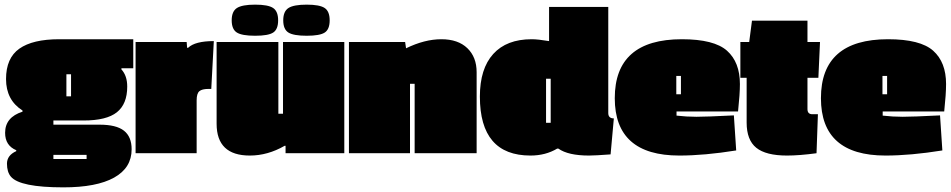

<svg xmlns="http://www.w3.org/2000/svg" viewBox="-20 -660 4097 827"><path d="M235 -491H554V-366H503V-361Q528 -334 528 -287Q528 -212 483.5 -176.5Q439 -141 340 -141H210V-123H409Q481 -123 514 -97Q547 -71 547 -17Q547 63 471.5 105Q396 147 253 147Q66 147 27 101Q10 81 10 45Q10 9 50 -9V-13Q2 -33 2 -88Q2 -155 77 -179V-184Q6 -229 6 -319.5Q6 -410 63.5 -450.5Q121 -491 235 -491ZM210 7V25H353V7ZM266 -340V-245H286V-340Z M827 -228V0H564V-479H784L786 -454H790Q820 -483 901 -483L890 -277H878Q850 -277 838.5 -267Q827 -257 827 -228Z M1056 10Q913 10 913 -127V-479H1179V-170H1199V-479H1463V0H1210V-32H1206Q1133 10 1056 10ZM1079 -506Q1022 -506 1000 -520Q978 -534 978 -572.5Q978 -611 1000.5 -625.5Q1023 -640 1079 -640Q1135 -640 1156.5 -625.5Q1178 -611 1178 -572.5Q1178 -534 1157 -520Q1136 -506 1079 -506ZM1301 -506Q1244 -506 1222 -520Q1200 -534 1200 -572.5Q1200 -611 1222.5 -625.5Q1245 -640 1301 -640Q1357 -640 1378.5 -625.5Q1400 -611 1400 -572.5Q1400 -534 1379 -520Q1358 -506 1301 -506Z M1729 -452Q1809 -491 1881 -491Q1953 -491 1993 -452.5Q2033 -414 2033 -349V0H1766V-299H1746V0H1483V-479H1725Z M2517 10Q2427 10 2385 -20H2380Q2330 10 2265 10Q2047 10 2047 -244Q2047 -364 2104.5 -427.5Q2162 -491 2270 -491Q2297 -491 2345 -483V-630H2600V-173Q2600 -150 2624 -150L2610 5Q2543 10 2517 10ZM2352 -131V-321H2332V-131Z M3167 -298Q3167 -255 3159 -180H2894V-162Q2937 -157 2980 -157Q3023 -157 3141 -163L3151 -12Q3014 10 2906 10Q2628 10 2628 -237Q2628 -491 2917 -491Q3056 -491 3111.5 -441.5Q3167 -392 3167 -298ZM2913 -254V-333H2893V-254Z M3370 10Q3279 10 3237.5 -23.5Q3196 -57 3196 -132V-325H3169V-479H3207L3219 -571H3458V-479H3512L3505 -325H3458V-190Q3458 -168 3479 -168H3503L3497 0Q3423 10 3370 10Z M4055 -298Q4055 -255 4047 -180H3782V-162Q3825 -157 3868 -157Q3911 -157 4029 -163L4039 -12Q3902 10 3794 10Q3516 10 3516 -237Q3516 -491 3805 -491Q3944 -491 3999.5 -441.5Q4055 -392 4055 -298ZM3801 -254V-333H3781V-254Z"/></svg>

Font: Passion One Black
Style: Regular
Weight: 900
Designer: Alejandro Lo Celso
Foundry: Fontstage
Version: Version 1.002